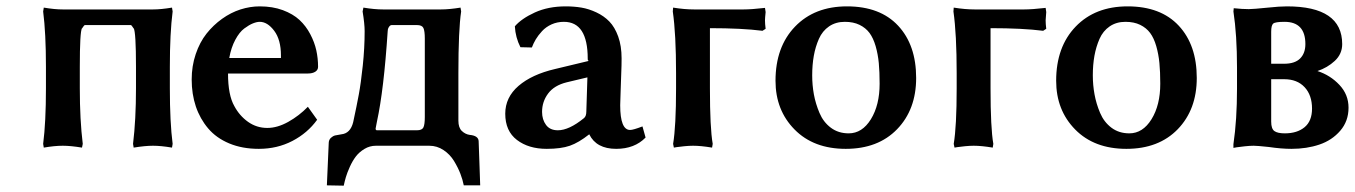

<svg xmlns="http://www.w3.org/2000/svg" viewBox="-20 -460 4276 606"><path d="M178.2 -430.2H462.9Q488.3 -430.2 522.9 -436L524.9 -423.8Q516.1 -355.5 516.1 -249V-181.2Q516.1 -74.2 524.9 -5.9L522.9 5.9Q488.3 0 462.9 0Q438 0 401.9 5.9L399.9 -5.9Q409.2 -82 409.2 -181.2V-249Q409.2 -358.9 401.9 -371.1V-370.1Q395 -380.9 393.1 -380.9H248Q245.6 -380.9 238.8 -370.1V-371.1Q231.9 -359.9 231.9 -249V-181.2Q231.9 -82 241.2 -5.9L238.8 5.9Q203.1 0 178.2 0Q152.3 0 118.2 5.9L116.2 -5.9Q125 -74.2 125 -181.2V-249Q125 -355.5 116.2 -423.8L118.2 -436Q152.3 -430.2 178.2 -430.2Z M703.6 -276.9H866.7V-285.2Q866.7 -334.5 845.5 -362.8Q824.2 -391.1 799.8 -391.1Q790.5 -391.1 778.3 -386.2Q766.1 -381.3 751 -370.1Q735.8 -358.9 722.7 -334.5Q709.5 -310.1 703.6 -276.9ZM951.7 -123 981 -82Q950.7 -40 902.8 -15.1Q855 9.8 796.9 9.8Q744.6 9.8 703.6 -7.3Q662.6 -24.4 637 -54.7Q611.3 -85 598.1 -124Q585 -163.1 585 -209Q585 -251.5 597.7 -289.1Q610.4 -326.7 631.8 -353.8Q653.3 -380.9 680.9 -400.6Q708.5 -420.4 739 -430.2Q769.5 -439.9 799.8 -439.9Q840.3 -439.9 872.6 -428Q904.8 -416 925.3 -397Q945.8 -377.9 959.2 -352.3Q972.7 -326.7 978.3 -301.3Q983.9 -275.9 983.9 -249Q983.9 -239.3 975.1 -233.6Q966.3 -228 951.7 -228H699.7Q699.7 -159.7 719.7 -125Q735.8 -94.7 762.9 -75.4Q790 -56.2 823.7 -56.2Q855.5 -56.2 889.9 -75.4Q924.3 -94.7 951.7 -123Z M1169.9 -77.1 1165.5 -54.2Q1165.5 -48.8 1169.9 -48.8H1295.9Q1312 -48.8 1316.4 -57.9Q1320.8 -66.9 1320.8 -90.8V-337.9Q1320.8 -362.3 1316.4 -371.6Q1312 -380.9 1295.9 -380.9H1216.8Q1211.9 -380.9 1208.5 -376.2Q1205.1 -371.6 1204.3 -367.4Q1203.6 -363.3 1203.6 -360.8Q1191.4 -175.8 1169.9 -77.1ZM1130.9 -361.8Q1130.9 -384.8 1124.5 -423.8L1127 -436Q1161.6 -430.2 1189 -430.2H1371.6Q1397.9 -430.2 1433.6 -436L1435.5 -423.8Q1426.8 -365.7 1426.8 -229V-79.1Q1426.8 -57.1 1437.7 -46.6Q1448.7 -36.1 1462.9 -34.2Q1489.3 -31.7 1490.7 -15.1Q1491.7 6.3 1493.2 54.9Q1494.6 103.5 1495.6 125H1443.8Q1440.4 107.4 1433.1 88.4Q1425.8 69.3 1413.1 48.3Q1400.4 27.3 1379.9 13.7Q1359.4 0 1335 0H1166.5Q1147 0 1130.4 10Q1113.8 20 1103.3 33.7Q1092.8 47.4 1084.2 66.4Q1075.7 85.4 1071.8 98.6Q1067.9 111.8 1064.9 126L1011.7 125L1017.6 -9.8Q1018.1 -19 1024.4 -24.9Q1030.8 -30.8 1037.6 -32.5Q1044.4 -34.2 1057.6 -36.1Q1085.9 -39.1 1094.7 -74.2Q1106 -126.5 1112.5 -161.9Q1119.1 -197.3 1125 -252.7Q1130.9 -308.1 1130.9 -361.8Z M1834 -215.8 1768.6 -200.2Q1729 -190.4 1710 -164.8Q1690.9 -139.2 1690.9 -106.9Q1690.9 -82.5 1703.4 -65.7Q1715.8 -48.8 1740.7 -48.8Q1775.9 -48.8 1822.8 -86.9Q1830.6 -92.8 1830.6 -107.9ZM1924.8 9.8Q1862.3 9.8 1839.8 -36.1Q1806.6 -9.8 1778.6 0Q1750.5 9.8 1705.6 9.8Q1648.4 9.8 1611.6 -18.3Q1574.7 -46.4 1574.7 -101.1Q1574.7 -152.8 1616.7 -189Q1658.7 -225.1 1731.9 -242.2L1839.8 -268.1H1837.9Q1835 -268.1 1835 -274.9Q1835 -391.1 1759.8 -391.1Q1738.8 -391.1 1720.9 -383.1Q1703.1 -375 1690.9 -361.8Q1678.7 -348.6 1671.1 -335.9Q1663.6 -323.2 1658.7 -310.1L1622.6 -311Q1606.9 -341.8 1605 -377Q1626 -401.4 1668.2 -420.7Q1710.4 -439.9 1765.6 -439.9Q1792 -439.9 1815.2 -436Q1838.4 -432.1 1862.3 -420.9Q1886.2 -409.7 1903.3 -392.1Q1920.4 -374.5 1931.2 -344.7Q1941.9 -314.9 1941.9 -275.9Q1941.9 -252.9 1940.9 -231Q1940.4 -214.4 1939 -175.8Q1937.5 -137.2 1937.5 -127.9Q1937.5 -49.8 1968.8 -49.8Q1978.5 -49.8 2007.8 -61L2017.6 -25.9Q1982.9 9.8 1924.8 9.8Z M2326.7 -430.2Q2351.6 -430.2 2394.5 -435.1L2396.5 -421.9Q2394.5 -402.3 2394.5 -396Q2394.5 -384.8 2396.5 -369.1L2386.7 -362.8Q2321.8 -371.1 2220.7 -371.1V-181.2Q2220.7 -55.7 2229.5 -5.9L2227.5 5.9Q2192.4 0 2167.5 0Q2155.3 0 2140.1 1.5Q2125 2.9 2115.7 4.4L2106.9 5.9L2104.5 -5.9Q2113.8 -61.5 2113.8 -181.2V-229Q2113.8 -352.5 2103.5 -423.8L2104.5 -436Q2140.1 -430.2 2170.9 -430.2Z M2427.7 -205.1Q2427.7 -312 2489.3 -376Q2550.8 -439.9 2653.3 -439.9Q2757.8 -439.9 2814.7 -378.9Q2871.6 -317.9 2871.6 -213.9Q2871.6 -114.3 2811.5 -52.2Q2751.5 9.8 2649.4 9.8Q2547.9 9.8 2487.8 -51.3Q2427.7 -112.3 2427.7 -205.1ZM2646.5 -391.1Q2617.7 -391.1 2596.7 -376.7Q2575.7 -362.3 2564.7 -337.4Q2553.7 -312.5 2548.6 -283.9Q2543.5 -255.4 2543.5 -222.2Q2543.5 -191.4 2548.8 -162.1Q2554.2 -132.8 2566.4 -103.8Q2578.6 -74.7 2602.3 -56.9Q2626 -39.1 2658.7 -39.1Q2701.2 -39.1 2728.8 -83.7Q2756.3 -128.4 2756.3 -195.8Q2756.3 -232.9 2753.7 -261Q2751 -289.1 2743.7 -314.5Q2736.3 -339.8 2724.4 -356Q2712.4 -372.1 2692.9 -381.6Q2673.3 -391.1 2646.5 -391.1Z M3212.4 -430.2Q3237.3 -430.2 3280.3 -435.1L3282.2 -421.9Q3280.3 -402.3 3280.3 -396Q3280.3 -384.8 3282.2 -369.1L3272.5 -362.8Q3207.5 -371.1 3106.4 -371.1V-181.2Q3106.4 -55.7 3115.2 -5.9L3113.3 5.9Q3078.1 0 3053.2 0Q3041 0 3025.9 1.5Q3010.7 2.9 3001.5 4.4L2992.7 5.9L2990.2 -5.9Q2999.5 -61.5 2999.5 -181.2V-229Q2999.5 -352.5 2989.3 -423.8L2990.2 -436Q3025.9 -430.2 3056.6 -430.2Z M3313.5 -205.1Q3313.5 -312 3375 -376Q3436.5 -439.9 3539.1 -439.9Q3643.6 -439.9 3700.4 -378.9Q3757.3 -317.9 3757.3 -213.9Q3757.3 -114.3 3697.3 -52.2Q3637.2 9.8 3535.2 9.8Q3433.6 9.8 3373.5 -51.3Q3313.5 -112.3 3313.5 -205.1ZM3532.2 -391.1Q3503.4 -391.1 3482.4 -376.7Q3461.4 -362.3 3450.4 -337.4Q3439.5 -312.5 3434.3 -283.9Q3429.2 -255.4 3429.2 -222.2Q3429.2 -191.4 3434.6 -162.1Q3439.9 -132.8 3452.1 -103.8Q3464.4 -74.7 3488 -56.9Q3511.7 -39.1 3544.4 -39.1Q3586.9 -39.1 3614.5 -83.7Q3642.1 -128.4 3642.1 -195.8Q3642.1 -232.9 3639.4 -261Q3636.7 -289.1 3629.4 -314.5Q3622.1 -339.8 3610.1 -356Q3598.1 -372.1 3578.6 -381.6Q3559.1 -391.1 3532.2 -391.1Z M3992.2 -258.8H4033.2Q4066.9 -258.8 4083.5 -275.4Q4100.1 -292 4100.1 -320.8Q4100.1 -391.1 4034.2 -391.1Q4004.9 -391.1 3998.5 -385.5Q3992.2 -379.9 3992.2 -359.9ZM3992.2 -210V-76.2Q3992.2 -53.7 4002.2 -46.4Q4012.2 -39.1 4035.2 -39.1Q4074.2 -39.1 4097.7 -58.6Q4121.1 -78.1 4121.1 -117.2Q4121.1 -159.7 4097.7 -184.8Q4074.2 -210 4033.2 -210ZM4056.2 9.8Q4024.4 9.8 3984.4 3.9Q3948.2 0 3937 0Q3925.3 0 3909.4 1.7Q3893.6 3.4 3883.3 4.9L3873 6.8V-4.9Q3884.3 -81.5 3884.3 -180.2V-247.1Q3884.3 -349.6 3873 -423.8L3874 -434.1Q3900.9 -431.2 3921.4 -431.2Q3935.1 -431.2 3982.4 -436Q4018.6 -439.9 4042 -439.9Q4216.3 -439.9 4216.3 -320.8Q4216.3 -289.6 4192.9 -267.8Q4169.4 -246.1 4138.2 -235.8Q4178.7 -222.7 4207.5 -192.1Q4236.3 -161.6 4236.3 -120.1Q4236.3 -77.6 4210.2 -47.4Q4184.1 -17.1 4144.3 -3.7Q4104.5 9.8 4056.2 9.8Z"/></svg>

Font: Linear Smooth
Style: Bold
Weight: 700
Designer: Philipp H. Poll, Flanker
Foundry: Philipp H. Poll, reworked by Flanker
Version: Version 1.061 | FøM Fix